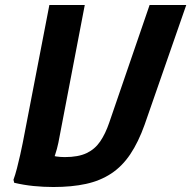

<svg xmlns="http://www.w3.org/2000/svg" viewBox="-20 -740 767 770"><path d="M34 -19Q41 -38 48 -65Q55 -92 61 -119Q67 -146 71 -166L178 -720H320L214 -167Q209 -143 201 -119Q193 -95 186 -81L169 -123Q189 -115 205.5 -112.5Q222 -110 240 -110Q294 -110 327.5 -126Q361 -142 382 -173Q403 -204 418 -248L580 -720H727L560 -240Q535 -170 502.5 -121.5Q470 -73 426 -44Q382 -15 325 -2.5Q268 10 194 10Q154 10 114.5 6Q75 2 37 -7Z"/></svg>

Font: Kufam SemiBold
Style: Italic
Weight: 600
Italic angle: -11°
Designer: Artur Schmal
Foundry: Original Type
Version: Version 1.301; ttfautohint (v1.8.3)